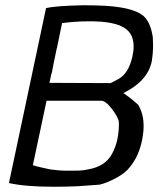

<svg xmlns="http://www.w3.org/2000/svg" viewBox="-20 -702 613 730"><path d="M155 -671Q191 -680 297 -682Q344 -682 379 -680Q414 -678 437 -674Q499 -664 526 -641Q553 -616 561 -560Q562 -545 562 -530Q562 -500 557 -469Q542 -394 449 -348Q475 -331 505 -304Q526 -270 526 -223Q526 -200 521 -173Q508 -107 473 -66Q458 -45 421 -25Q385 -6 359 0Q355 0 277 6Q232 8 195 8Q188 8 181 8Q77 8 14 -6ZM400 -386Q402 -386 431 -402Q468 -422 483 -485Q488 -507 488 -526Q488 -574 453 -596Q414 -621 322 -621Q289 -621 263 -619Q237 -617 216 -614L198 -527Q193 -507 189 -485Q184 -464 180 -440Q179 -435 178 -430Q177 -424 175 -420L168 -387ZM406 -117Q420 -144 426 -171Q432 -200 432 -228Q432 -232 432 -236Q432 -252 407 -286Q382 -319 365 -319H157L105 -74Q120 -69 136.5 -65.5Q153 -62 170 -58Q186 -56 201.5 -54.5Q217 -53 231 -53Q244 -53 256 -53Q267 -53 282.5 -53.5Q298 -54 315 -58Q380 -69 406 -117Z"/></svg>

Font: New Athena Unicode
Style: Italic
Weight: 400
Designer: J. Rusten 1997; rev. by R. Hancock 2001, 2002, rev. by D. Mastronarde 2002-2019
Foundry: Society for Classical Studies (formerly American Philological Association)
Version: Version 5.008